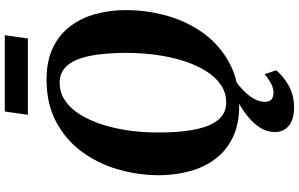

<svg xmlns="http://www.w3.org/2000/svg" viewBox="-232 -726 1186 761"><g transform="rotate(-90 360.5 -345.0)"><path d="M323 10.5Q248.5 10.5 196 -15.2Q143.5 -41 110.8 -85Q78 -129 62.8 -186Q47.5 -243 47 -305.5Q47 -391 70.5 -471Q94 -551 141.2 -614.5Q188.5 -678 259.5 -715.5Q330.5 -753 426 -753Q500.5 -753 553 -727.5Q605.5 -702 638.2 -658Q671 -614 686.2 -557.8Q701.5 -501.5 701.5 -440.5Q701.5 -353.5 678.2 -272.8Q655 -192 607.8 -128.2Q560.5 -64.5 489.5 -27Q418.5 10.5 323 10.5ZM335 -41Q374 -41 405.2 -62.2Q436.5 -83.5 460.2 -121.5Q484 -159.5 500 -209.8Q516 -260 524 -318.5Q532 -377 532 -439Q531.5 -499 525.5 -547.2Q519.5 -595.5 506 -629.8Q492.5 -664 469.8 -682.5Q447 -701 413 -701Q374.5 -701 343 -679.8Q311.5 -658.5 288 -620.8Q264.5 -583 248.2 -533.2Q232 -483.5 224 -425.8Q216 -368 216.5 -307Q216.5 -246 223 -196.8Q229.5 -147.5 243.2 -112.8Q257 -78 279.8 -59.5Q302.5 -41 335 -41ZM314.5 228Q266 227.5 242 206.2Q218 185 218 153Q218 122 233.8 96.2Q249.5 70.5 274.2 49.5Q299 28.5 327.8 11.8Q356.5 -5 382 -18L411.5 -28L439 -16.5Q407 4 384.5 25.8Q362 47.5 350.2 68.8Q338.5 90 338 110Q337.5 130.5 347.5 138.5Q357.5 146.5 373 146.5Q393 146.5 410.2 137Q427.5 127.5 447.5 112L463 157Q443.5 182 405.2 205Q367 228 314.5 228ZM299.5 -918.5H602L589 -827H286.5Z"/></g></svg>

Font: Merriweather 48pt ExtraBold
Style: Italic
Weight: 800
Italic angle: -7.8°
Version: Version 2.101